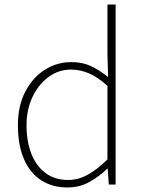

<svg xmlns="http://www.w3.org/2000/svg" viewBox="-20 -814 635 847"><path d="M277 13Q211 13 162 -18.5Q113 -50 86 -111.5Q59 -173 59 -262Q59 -347 91.5 -409.5Q124 -472 177.5 -506Q231 -540 295 -540Q343 -540 380 -523Q417 -506 457 -474L454 -573V-794H490V0H460L455 -70H453Q420 -37 376 -12Q332 13 277 13ZM280 -20Q326 -20 368.5 -44Q411 -68 454 -111V-435Q411 -474 372.5 -490.5Q334 -507 293 -507Q238 -507 193.5 -474Q149 -441 123 -385.5Q97 -330 97 -262Q97 -190 118.5 -135.5Q140 -81 181 -50.5Q222 -20 280 -20Z"/></svg>

Font: Noto Sans HK Thin Thin
Style: Regular
Weight: 250
Version: Version 2.004-H2;hotconv 1.0.118;makeotfexe 2.5.65603